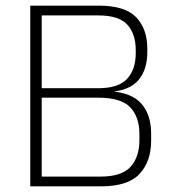

<svg xmlns="http://www.w3.org/2000/svg" viewBox="-20 -659 608 679"><path d="M112 0V-34.5H335.5Q410.5 -34.5 441.8 -69.2Q473 -104 473 -163V-185.5Q473 -245 440.8 -279.2Q408.5 -313.5 328 -313.5H114V-347H327.5Q399 -347 429.5 -380.2Q460 -413.5 460 -470.5V-482Q460 -538.5 430.5 -571.5Q401 -604.5 327 -604.5H111.5V-639H329.5Q422.5 -639 461.8 -597.8Q501 -556.5 501 -486V-475Q501 -413 469.8 -376Q438.5 -339 370 -334L368 -336.5Q446 -331.5 480.2 -292.2Q514.5 -253 514.5 -186V-161.5Q514.5 -88 473.5 -44Q432.5 0 338 0ZM87 0V-639H127.5V0Z"/></svg>

Font: Anek Odia Medium ExtraLight
Style: Regular
Weight: 250
Version: Version 1.003